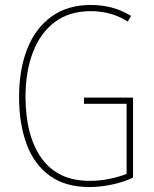

<svg xmlns="http://www.w3.org/2000/svg" viewBox="-20 -745 620 775"><path d="M319 -351H517V-28Q476 -9 429.5 0.5Q383 10 341 10Q244 10 181 -35.5Q118 -81 87.5 -163Q57 -245 57 -354Q57 -463 89.5 -546.5Q122 -630 187 -677.5Q252 -725 347 -725Q389 -725 429 -715Q469 -705 509 -681L496 -658Q457 -682 420 -691Q383 -700 347 -700Q259 -700 200.5 -655.5Q142 -611 112.5 -533Q83 -455 83 -355Q83 -197 148 -106Q213 -15 342 -15Q383 -15 421.5 -23Q460 -31 491 -43V-326H319Z"/></svg>

Font: Noto Sans Telugu Condensed Thin
Style: Regular
Weight: 100
Width: 3
Designer: Jelle Bosma - Monotype Design Team
Foundry: Monotype Imaging Inc.
Version: Version 2.005; ttfautohint (v1.8.4.7-5d5b)